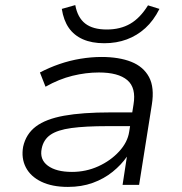

<svg xmlns="http://www.w3.org/2000/svg" viewBox="-20 -727 714 755"><path d="M247 8Q185 8 142.5 -12.5Q100 -33 81.5 -69Q63 -105 71 -150Q82 -200 121 -229.5Q160 -259 232 -272Q304 -285 414 -285H516L507 -231H403Q315 -231 260.5 -223.5Q206 -216 178.5 -197Q151 -178 144 -143Q135 -100 168 -75.5Q201 -51 263 -51Q318 -51 366.5 -73Q415 -95 448.5 -131.5Q482 -168 488 -209L505 -316Q516 -382 480.5 -412Q445 -442 369 -442Q318 -442 265 -429Q212 -416 159 -386L137 -442Q173 -461 213.5 -475Q254 -489 296.5 -496Q339 -503 379 -503Q448 -503 496 -484Q544 -465 566 -424Q588 -383 577 -315L527 0H462L479 -111Q457 -79 423 -51.5Q389 -24 345 -8Q301 8 247 8ZM390 -557Q341 -557 306 -572.5Q271 -588 250.5 -617.5Q230 -647 223 -692L276 -707Q285 -658 315 -634.5Q345 -611 400 -611Q453 -611 492 -633.5Q531 -656 562 -706L607 -692Q584 -646 551.5 -616.5Q519 -587 478.5 -572Q438 -557 390 -557Z"/></svg>

Font: Nunito Sans 7pt SemiExpanded Light
Style: Italic
Weight: 300
Width: 6
Italic angle: -9°
Designer: Vernon Adams
Foundry: Vernon Adams
Version: Version 3.101;gftools[0.9.27]